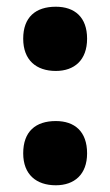

<svg xmlns="http://www.w3.org/2000/svg" viewBox="-20 -538 328 571"><path d="M49 -423C49 -359 88 -327 146 -327C201 -327 239 -359 239 -423C239 -487 202 -518 146 -518C86 -518 49 -487 49 -423ZM49 -82C49 -19 88 13 146 13C201 13 239 -19 239 -82C239 -147 202 -178 146 -178C86 -178 49 -147 49 -82Z"/></svg>

Font: Noto Sans Armenian Condensed Black
Style: Regular
Weight: 900
Width: 3
Designer: Monotype Design Team
Foundry: Monotype Imaging Inc.
Version: Version 2.008